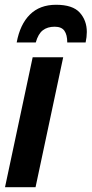

<svg xmlns="http://www.w3.org/2000/svg" viewBox="-20 -785 384 805"><path d="M1 0 117 -545H245L129 0ZM50 -607Q64 -683 105.5 -724Q147 -765 215 -765Q285 -765 314.5 -732Q344 -699 344 -651Q344 -630 339 -607H262Q262 -639 250 -656Q238 -673 209 -673Q179 -673 159.5 -658Q140 -643 130 -607Z"/></svg>

Font: Noto Sans Condensed
Style: Bold Italic
Weight: 700
Width: 3
Italic angle: -12°
Designer: Monotype Design Team
Foundry: Monotype Imaging Inc.
Version: Version 2.013; ttfautohint (v1.8.4.7-5d5b)